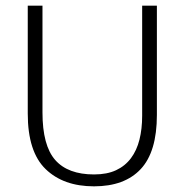

<svg xmlns="http://www.w3.org/2000/svg" viewBox="-20 -650 652 678"><path d="M78 -630H130V-253Q130 -136 175 -85Q220 -34 312 -34Q358 -34 390 -49Q422 -64 442.5 -91.5Q463 -119 472.5 -157Q482 -195 482 -241V-630H534V-244Q534 -114 477 -53Q420 8 312 8Q204 8 141 -53Q78 -114 78 -249Z"/></svg>

Font: Ek Mukta ExtraLight
Style: Regular
Weight: 275
Designer: Girish Dalvi and Yashodeep Gholap
Foundry: Ek Type
Version: Version 2.538;PS 1.002;hotconv 16.6.51;makeotf.lib2.5.65220;